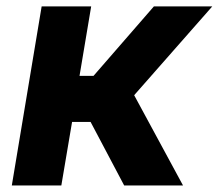

<svg xmlns="http://www.w3.org/2000/svg" viewBox="-20 -565 667 585"><path d="M106.9 -545.5H257.8L222.3 -333.8H264.9L448.9 -545.5H626.8L388.8 -274.9L537.6 0H358.3L256 -193.5H199.6L166.9 0H16Z"/></svg>

Font: Inter P
Style: Bold Italic
Weight: 700
Italic angle: 9.39999°
Designer: Rasmus Andersson
Foundry: rsms
Version: Version 3.018;git-588b23468